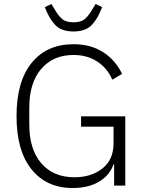

<svg xmlns="http://www.w3.org/2000/svg" viewBox="-20 -932 724 964"><path d="M205 -896 238 -912 257 -881Q277 -847 296 -833.5Q315 -820 349 -820Q383 -820 402 -833.5Q421 -847 441 -881L460 -912L493 -896Q481 -867 472 -850Q463 -833 446.5 -813Q430 -793 406 -783.5Q382 -774 349 -774Q316 -774 292 -783.5Q268 -793 251.5 -813Q235 -833 226 -850Q217 -867 205 -896ZM553 0V-107H550Q531 -52 477.5 -20Q424 12 345 12Q214 12 138.5 -81.5Q63 -175 63 -349Q63 -523 139 -616.5Q215 -710 349 -710Q436 -710 498 -670Q560 -630 593 -561L544 -532Q518 -591 467.5 -623.5Q417 -656 349 -656Q247 -656 187 -586Q127 -516 127 -392V-307Q127 -182 187.5 -112Q248 -42 354 -42Q438 -42 494 -86Q550 -130 550 -212V-296H387V-348H609V0Z"/></svg>

Font: IBM Plex Sans Light
Style: Regular
Weight: 300
Designer: Mike Abbink, Paul van der Laan, Pieter van Rosmalen
Foundry: Bold Monday
Version: Version 3.0